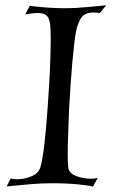

<svg xmlns="http://www.w3.org/2000/svg" viewBox="-20 -695 425 723"><path d="M330 8Q321 4 276.5 -0.5Q232 -5 176 -5Q133 -5 90.5 -1Q48 3 5 7L20 -23Q31 -20 45 -20Q71 -20 98 -31Q125 -42 132 -65Q147 -115 159 -284Q162 -325 165 -374.5Q168 -424 169.5 -472Q171 -520 171 -554Q171 -564 170.5 -572.5Q170 -581 170 -587Q169 -619 159 -632.5Q149 -646 122 -646Q113 -646 101 -644.5Q89 -643 75 -641L92 -673Q102 -672 124 -669.5Q146 -667 173.5 -665.5Q201 -664 227 -664Q262 -664 304 -668Q346 -672 380 -675L356 -646Q349 -647 343.5 -647.5Q338 -648 333 -648Q300 -648 286.5 -629Q273 -610 266 -575Q259 -534 252.5 -461.5Q246 -389 240 -283Q239 -243 237 -197.5Q235 -152 235 -115Q235 -99 235.5 -86.5Q236 -74 237 -65Q239 -43 266 -32.5Q293 -22 321 -22Q336 -22 348 -25Z"/></svg>

Font: Luxurious Roman
Style: Regular
Weight: 400
Designer: Robert E. Leuschke
Foundry: Robert E. Leuschke
Version: Version 1.010; ttfautohint (v1.8.3)